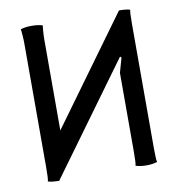

<svg xmlns="http://www.w3.org/2000/svg" viewBox="-72 -667 683 737"><g transform="rotate(-10 270.0 -299.0)"><path d="M60.1 -58.1V-542Q60.1 -555.7 58.6 -574.7Q57.1 -593.8 56.2 -596.2Q73.7 -602.1 99.1 -602.1Q124.5 -602.1 142.1 -596.2Q141.1 -593.8 139.6 -574.7Q138.2 -555.7 138.2 -542V-187.5L439.9 -602.1Q468.3 -602.1 482.9 -597.2Q480 -588.4 480 -542V-58.1Q480 -12.7 482.9 -3.9Q465.3 2 440.9 2Q416.5 2 398.9 -3.9Q401.9 -12.7 401.9 -58.1V-365.2L418 -422.4L413.1 -426.8L99.1 3.9V2Q71.8 2 57.1 -2.9Q60.1 -11.7 60.1 -58.1Z"/></g></svg>

Font: Nikodecs
Style: Medium
Weight: 500
Version: Version 0.29